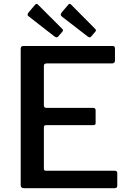

<svg xmlns="http://www.w3.org/2000/svg" viewBox="-20 -982 676 1002"><path d="M88 -727Q88 -742 102 -742H568Q580 -742 580 -729V-666Q580 -651 564 -651H224Q209 -651 209 -638V-432Q209 -419 222 -419H466Q479 -419 479 -407V-340Q479 -335 476.5 -332Q474 -329 466 -329H221Q209 -329 209 -318V-102Q209 -91 219 -91H578Q592 -91 592 -79V-13Q592 -7 589 -3.5Q586 0 578 0H105Q88 0 88 -16V-727ZM163 -957Q171 -966 178 -958L305 -831Q313 -824 304 -815L285 -793Q281 -787 276.5 -787Q272 -787 264 -792L133 -894Q124 -900 124 -905Q124 -910 129 -917ZM336 -957Q343 -966 351 -958L477 -831Q485 -824 476 -815L457 -793Q453 -787 448.5 -787Q444 -787 437 -792L305 -894Q297 -900 297 -905Q297 -910 302 -917Z"/></svg>

Font: Libre Franklin Thin Medium
Style: Regular
Weight: 500
Version: Version 3.000